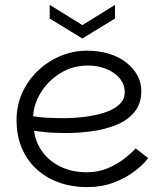

<svg xmlns="http://www.w3.org/2000/svg" viewBox="-20 -761 666 788"><path d="M337 7Q276 7 223.5 -11.5Q171 -30 131.5 -65.5Q92 -101 70 -152Q48 -203 48 -269Q48 -329 71.5 -380.5Q95 -432 136 -471Q177 -510 229 -531.5Q281 -553 337 -553Q386 -553 427 -540.5Q468 -528 497.5 -505Q527 -482 543.5 -452.5Q560 -423 560 -388Q560 -336 532.5 -302Q505 -268 459 -249Q413 -230 358 -222.5Q303 -215 247 -215Q224 -215 201.5 -216Q179 -217 158.5 -219.5Q138 -222 120 -224Q125 -179 152.5 -140Q180 -101 227.5 -77.5Q275 -54 337 -54Q383 -54 422 -70.5Q461 -87 490.5 -110Q520 -133 537 -152L588 -112Q568 -85 531.5 -57.5Q495 -30 446 -11.5Q397 7 337 7ZM240 -276Q283 -276 327.5 -281.5Q372 -287 409 -299Q446 -311 469 -331.5Q492 -352 492 -382Q492 -414 471.5 -439Q451 -464 416.5 -478Q382 -492 341 -492Q279 -492 229 -461.5Q179 -431 149 -383.5Q119 -336 116 -284Q137 -280 169.5 -278Q202 -276 240 -276ZM452 -741V-685L318 -603L184 -685V-741L318 -658Z"/></svg>

Font: Parkinsans Light
Style: Regular
Weight: 300
Designer: Red Stone, Indian Type Foundry
Foundry: Indian Type Foundry
Version: Version 1.000